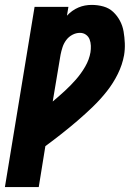

<svg xmlns="http://www.w3.org/2000/svg" viewBox="-20 -763 540 783"><path d="M0 0 121 -735H259L253 -699Q263 -710 275 -718.5Q287 -727 300 -732.5Q313 -738 326.5 -740.5Q340 -743 354 -743Q379 -743 402 -736.5Q425 -730 441.5 -714.5Q458 -699 469 -678.5Q480 -658 484 -634.5Q488 -611 489 -586.5Q490 -562 486 -538Q479 -499 460.5 -461.5Q442 -424 416 -391Q390 -358 359.5 -328.5Q329 -299 297 -271.5Q265 -244 232 -218Q199 -192 165 -167L138 0ZM195 -349Q220 -370 244 -392Q268 -414 289.5 -438.5Q311 -463 327.5 -491.5Q344 -520 349 -550Q351 -563 350.5 -576.5Q350 -590 345.5 -602Q341 -614 330.5 -621.5Q320 -629 306 -629Q290 -629 275 -621Q260 -613 250 -599.5Q240 -586 235 -570.5Q230 -555 227 -540Z"/></svg>

Font: Iosevka Term Curly Hv Obl
Style: Regular
Weight: 900
Italic angle: -9°
Designer: Belleve Invis
Foundry: Belleve Invis
Version: Version 32.3.0